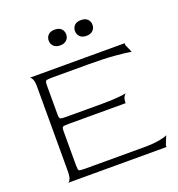

<svg xmlns="http://www.w3.org/2000/svg" viewBox="-142 -914 956 1030"><g transform="rotate(-20 336.5 -398.5)"><path d="M70 0Q77 0 84 -14Q91 -28 91 -60V-540Q91 -572 84 -585.5Q77 -599 70 -600H612V-590L632 -544Q607 -549 544 -554.5Q481 -560 392 -560H184Q154 -560 148.5 -555.5Q143 -551 143 -530V-366Q143 -344 148.5 -340Q154 -336 183 -336H387Q445 -336 480.5 -339.5Q516 -343 527 -346Q520 -343 513.5 -330.5Q507 -318 507 -296H183Q154 -296 148.5 -292.5Q143 -289 143 -266V-71Q143 -48 148 -44Q153 -40 183 -40H513Q571 -40 606.5 -46.5Q642 -53 653 -60L633 -11V0ZM284 -707Q260 -707 247 -720Q234 -733 234 -752Q234 -771 246.5 -784Q259 -797 284 -797Q309 -797 321.5 -784Q334 -771 334 -752Q334 -733 321 -720Q308 -707 284 -707ZM434 -707Q410 -707 397 -720Q384 -733 384 -752Q384 -771 396.5 -784Q409 -797 434 -797Q459 -797 471.5 -784Q484 -771 484 -752Q484 -733 471 -720Q458 -707 434 -707Z"/></g></svg>

Font: Red Rose Light
Style: Regular
Weight: 300
Designer: Jaikishan Patel
Version: Version 1.001; ttfautohint (v1.8.3)